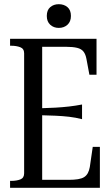

<svg xmlns="http://www.w3.org/2000/svg" viewBox="-20 -895 527 915"><path d="M456 -195V0H28V-33H34Q59 -33 77 -40Q95 -47 95 -69V-641Q95 -663 76.5 -670Q58 -677 34 -677H28V-710H440V-539H406L392 -614Q388 -636 378 -649Q368 -662 347.5 -667Q327 -672 294 -672H181V-38H308Q333 -38 351.5 -41Q370 -44 381 -51Q392 -58 398.5 -70Q405 -82 408 -99L422 -195ZM170 -379Q210 -380 244.5 -382Q279 -384 309.5 -387.5Q340 -391 371 -397V-327Q340 -335 309.5 -338.5Q279 -342 245 -343.5Q211 -345 170 -346ZM260 -762Q236 -762 219.5 -777Q203 -792 203 -819Q203 -847 219.5 -861Q236 -875 260 -875Q285 -875 301.5 -861Q318 -847 318 -819Q318 -792 301.5 -777Q285 -762 260 -762Z"/></svg>

Font: Roboto Serif 120pt ExtraCondensed
Style: Regular
Weight: 400
Width: 2
Designer: Greg Gazdowicz
Foundry: Commercial Type
Version: Version 1.008